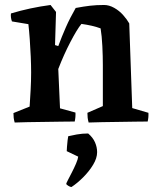

<svg xmlns="http://www.w3.org/2000/svg" viewBox="-20 -488 633 771"><path d="M39 4Q36 -6 35 -15Q34 -24 34 -34L99 -60Q101 -90 103 -126.5Q105 -163 105 -197Q105 -225 103.5 -260.5Q102 -296 99.5 -330.5Q97 -365 94 -391L28 -402Q25 -410 24 -418Q23 -426 24 -434Q100 -457 183 -468L205 -440L201 -307L214 -303Q228 -341 244.5 -378.5Q261 -416 284 -456Q316 -462 341.5 -465Q367 -468 398 -468Q418 -468 438.5 -456.5Q459 -445 474.5 -427.5Q490 -410 499 -394Q502 -309 505 -224Q508 -139 511 -54L576 -35Q577 -17 573 0Q554 0 523.5 0.5Q493 1 458 1.5Q423 2 390.5 2.5Q358 3 336 4Q333 -6 332 -15.5Q331 -25 331 -35L393 -62V-227Q393 -261 391 -302.5Q389 -344 384 -374Q368 -380 348.5 -384.5Q329 -389 307 -392Q289 -370 262.5 -319Q236 -268 214 -211L221 -53L283 -36Q284 -18 280 0Q261 0 229 0.5Q197 1 160.5 1.5Q124 2 91.5 2.5Q59 3 39 4ZM267 263Q262 263 254 258Q246 253 246 250Q246 248 253 234.5Q260 221 269 203.5Q278 186 285.5 168.5Q293 151 294 141L248 119Q248 114 249 101Q250 88 251.5 75Q253 62 254 59Q266 56 288 52Q310 48 334 48Q353 64 361.5 83.5Q370 103 370 123Q370 147 354 173.5Q338 200 314 224Q290 248 267 263Z"/></svg>

Font: Labrada SemiBold
Style: Regular
Weight: 600
Designer: Mercedes Jáuregui
Foundry: Omnibus-Type Team
Version: Version 1.000; ttfautohint (v1.8.4.7-5d5b)